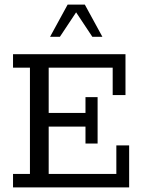

<svg xmlns="http://www.w3.org/2000/svg" viewBox="-20 -820 630 840"><path d="M37 0V-59H111V-524H37V-583H529V-404H473V-524H193V-326H354V-395H407V-192H354V-266H193V-59H489V-184H545V0ZM199 -659 276 -800H351L428 -659H384L313 -766L242 -659Z"/></svg>

Font: Rokkitt
Style: Regular
Weight: 400
Designer: Vernon Adams
Foundry: Vernon Adams
Version: Version 3.103